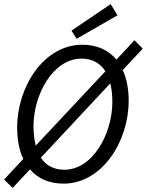

<svg xmlns="http://www.w3.org/2000/svg" viewBox="-24 -887 719 940"><path d="M38 33 123 -58C161 -13 216 12 287 12C475 12 606 -193 606 -394C606 -452 596 -503 577 -544L675 -649L634 -690L546 -595C507 -642 451 -668 379 -668C191 -668 60 -463 60 -263C60 -203 70 -151 90 -109L-4 -8ZM351 -697 551 -812 518 -867 326 -737ZM140 -269C140 -423 235 -600 375 -600C429 -600 467 -577 492 -538L151 -174C144 -202 140 -234 140 -269ZM291 -56C239 -56 201 -77 176 -115L516 -479C523 -452 526 -421 526 -387C526 -234 431 -56 291 -56Z"/></svg>

Font: Source Sans Pro
Style: Italic
Weight: 400
Italic angle: -11°
Designer: Paul D. Hunt
Foundry: Adobe Systems Incorporated
Version: Version 3.006;hotconv 1.0.111;makeotfexe 2.5.65597